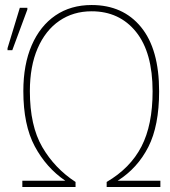

<svg xmlns="http://www.w3.org/2000/svg" viewBox="-20 -745 678 765"><path d="M69 0V-25H240Q164 -77 118.5 -162Q73 -247 73 -382Q73 -488 106.5 -565Q140 -642 201 -683.5Q262 -725 345 -725Q470 -725 542 -637Q614 -549 614 -381Q614 -244 571 -159.5Q528 -75 449 -25H619V0H405V-20Q499 -75 543.5 -161Q588 -247 588 -381Q588 -536 522 -618Q456 -700 345 -700Q272 -700 216.5 -662Q161 -624 130 -552.5Q99 -481 99 -382Q99 -244 148.5 -159Q198 -74 281 -20V0ZM10 -545V-553L59 -714H89V-707L29 -545Z"/></svg>

Font: Noto Sans SemiCondensed Thin
Style: Regular
Weight: 100
Width: 4
Designer: Monotype Design Team
Foundry: Monotype Imaging Inc.
Version: Version 2.013; ttfautohint (v1.8.4.7-5d5b)